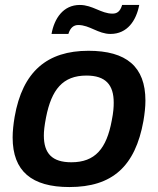

<svg xmlns="http://www.w3.org/2000/svg" viewBox="-20 -743 638 775"><path d="M188 -606H256C264 -632 278 -642 296 -642C342 -642 376 -606 426 -606C494 -606 530 -660 542 -723H473C465 -696 452 -688 434 -688C388 -688 354 -723 302 -723C235 -723 199 -668 188 -606ZM260 12C433 12 526 -71 559 -255C564 -285 567 -312 567 -337C567 -474 490 -538 337 -538C171 -538 71 -455 39 -271C34 -241 31 -213 31 -188C31 -52 108 12 260 12ZM268 -88C191 -88 157 -123 157 -196C157 -213 159 -234 166 -270C188 -381 233 -438 329 -438C406 -438 439 -401 439 -329C439 -311 438 -291 431 -256C410 -143 364 -88 268 -88Z"/></svg>

Font: Archivo SemiBold
Style: Italic
Weight: 600
Italic angle: -10°
Designer: Hector Gatti
Foundry: Omnibus-Type
Version: Version 2.001